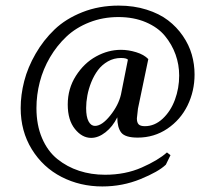

<svg xmlns="http://www.w3.org/2000/svg" viewBox="-20 -568 758 689"><path d="M414.1 -229 439 -354Q433.1 -359.9 414.1 -359.9Q388.7 -359.9 367.2 -347.7Q345.7 -335.4 331.5 -316.4Q317.4 -297.4 307.6 -273.2Q297.9 -249 293.5 -225.3Q289.1 -201.7 289.1 -180.2Q289.1 -148.4 297.9 -132.3Q306.6 -116.2 320.8 -116.2Q345.7 -116.2 375.5 -153.3Q405.3 -190.4 414.1 -229ZM591.8 -11.2 575.2 22.9Q548.8 48.3 484.1 74.7Q419.4 101.1 347.2 101.1Q267.6 101.1 200.9 66.9Q134.3 32.7 94.2 -32.2Q54.2 -97.2 54.2 -180.2Q54.2 -227.5 66.9 -276.9Q79.6 -326.2 107.7 -375Q135.7 -423.8 175.8 -462.2Q215.8 -500.5 275.4 -524.2Q335 -547.9 405.8 -547.9Q460.4 -547.9 506.1 -533.4Q551.8 -519 583 -495.1Q614.3 -471.2 636.2 -439.2Q658.2 -407.2 668.2 -372.3Q678.2 -337.4 678.2 -300.8Q678.2 -241.2 653.1 -189.7Q627.9 -138.2 580.6 -106.2Q533.2 -74.2 474.1 -74.2Q429.2 -74.2 415 -92.3Q400.9 -110.4 400.9 -147Q384.3 -113.3 358.6 -93.3Q333 -73.2 307.1 -73.2Q274.4 -73.2 248.8 -105.2Q223.1 -137.2 223.1 -192.9Q223.1 -250 252.4 -295.9Q281.7 -341.8 325 -365.5Q368.2 -389.2 414.1 -389.2Q440.9 -389.2 468.8 -380.6Q496.6 -372.1 512.2 -356L475.1 -178.2Q471.2 -147.9 471.2 -143.1Q471.2 -128.4 477.5 -121.8Q483.9 -115.2 500 -115.2Q534.7 -115.2 563.5 -141.8Q592.3 -168.5 607.7 -210Q623 -251.5 623 -296.9Q623 -335.9 610.1 -372.1Q597.2 -408.2 572 -439Q546.9 -469.7 503.4 -488.3Q460 -506.8 404.8 -506.8Q349.1 -506.8 300.8 -487.8Q252.4 -468.8 218.3 -436.5Q184.1 -404.3 159.4 -362.3Q134.8 -320.3 122.8 -273.9Q110.8 -227.5 110.8 -180.2Q110.8 -119.1 130.9 -72.3Q150.9 -25.4 185.8 2.7Q220.7 30.8 263.9 44.9Q307.1 59.1 356.9 59.1Q429.7 59.1 488.5 33.2Q547.4 7.3 579.1 -21Z"/></svg>

Font: Quattrocento Roman
Style: Regular
Weight: 400
Designer: Pablo Impallari
Foundry: Pablo Impallari. www.impallari.com Igino Marini. www.ikern.com
Version: Version 1.000